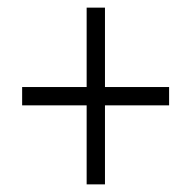

<svg xmlns="http://www.w3.org/2000/svg" viewBox="-20 -595 501 503"><path d="M207 -112H255V-319H423V-367H255V-575H207V-367H38V-319H207Z"/></svg>

Font: Noto Sans Kannada Condensed Light
Style: Regular
Weight: 300
Width: 3
Designer: Jelle Bosma - Monotype Design Team
Foundry: Monotype Imaging Inc.
Version: Version 2.005